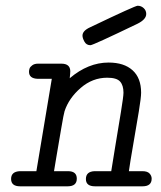

<svg xmlns="http://www.w3.org/2000/svg" viewBox="-20 -655 565 675"><path d="M49.8 -53.2H107.9L162.1 -377.9H112.8Q82 -378.9 82 -402.8Q82 -408.7 84 -414.3Q85.9 -419.9 93.5 -425.5Q101.1 -431.2 113.8 -431.2H195.8Q226.6 -431.2 227.1 -404.8Q227.1 -397.9 225.1 -379.9Q290 -435.1 361.8 -435.1Q416 -435.1 446 -408Q476.1 -380.9 476.1 -329.1Q476.1 -312 468 -262.9Q460 -213.9 448.5 -147.9Q437 -82 433.1 -53.2H481Q498 -53.2 505.6 -45.2Q513.2 -37.1 513.2 -26.9Q513.2 0 481 0H314Q281.7 0 282 -25.9Q282.2 -51.8 312 -53.2H371.1Q374 -73.2 385 -139.2Q396 -205.1 405 -260.5Q414.1 -315.9 414.1 -329.1Q414.1 -355 402.1 -368.4Q390.1 -381.8 356.9 -381.8Q305.2 -381.8 263.7 -345.9Q222.2 -310.1 207 -264.2Q204.1 -255.4 195.1 -202.6Q186 -149.9 178 -102.1Q169.9 -54.2 169.9 -53.2H219.2Q250 -53.2 250 -26.9Q250 0 217.8 0H50.8Q19 0 19 -25.9Q19 -51.8 49.8 -53.2ZM270 -529.8Q270 -546.9 296.9 -559.1Q456.1 -635.3 463.9 -634.8Q476.1 -634.8 485.1 -626.5Q494.1 -618.2 494.1 -606Q494.1 -586.9 463.9 -571.8Q305.7 -495.6 297.9 -496.1Q283.7 -496.1 276.9 -508.5Q270 -521 270 -529.8Z"/></svg>

Font: CMU Typewriter Text
Style: LightOblique
Weight: 200
Italic angle: -9.46001°
Version: Version 0.7.0